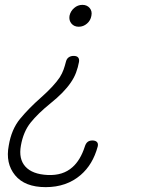

<svg xmlns="http://www.w3.org/2000/svg" viewBox="-20 -580 640 790"><path d="M356 -515Q353 -496 338 -483Q323 -470 304 -470Q285 -470 274 -483Q263 -496 266 -515Q270 -534 285 -547Q300 -560 319 -560Q338 -560 349 -547Q360 -534 356 -515ZM382 23Q362 97 312 140Q254 190 168 190Q82 190 42 141Q2 92 16 19Q27 -48 63 -91.5Q99 -135 149 -179Q202 -226 226 -262Q236 -278 241.5 -293.5Q247 -309 251 -325Q254 -338 262.5 -344Q271 -350 283 -350Q296 -350 301.5 -343.5Q307 -337 305 -325Q301 -303 293 -281.5Q285 -260 271 -240Q244 -200 188 -155Q136 -113 106 -75.5Q76 -38 66 19Q56 74 84.5 105.5Q113 137 176 140Q239 143 278 108Q311 79 329 23Q333 10 340.5 4Q348 -2 360 -2Q373 -2 379 4.5Q385 11 382 23Z"/></svg>

Font: Maple Mono Thin
Style: Italic
Weight: 250
Italic angle: -10°
Monospace: yes
Designer: subframe7536
Version: Version 7.000